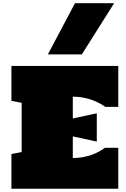

<svg xmlns="http://www.w3.org/2000/svg" viewBox="-20 -1153 769 1173"><path d="M480 -820.8H272.5L438 -1133.3H677.2ZM424.8 -187.5Q458 -187.5 487.3 -193.1Q516.6 -198.7 541.3 -207.5Q565.9 -216.3 585.9 -227.5Q606 -238.8 621.1 -250H702.6V0H49.8V-211.9L112.3 -224.1V-524.9L49.8 -537.1V-750H702.6V-500H624Q608.4 -510.7 587.9 -522Q567.4 -533.2 542.2 -542.2Q517.1 -551.3 487.8 -556.9Q458.5 -562.5 424.8 -562.5V-429.2L571.3 -460.9V-288.1L424.8 -319.8Z"/></svg>

Font: Holtwood One SC
Style: Regular
Weight: 400
Version: Version 1.000